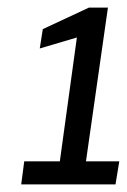

<svg xmlns="http://www.w3.org/2000/svg" viewBox="-20 -867 335 507"><path d="M44 -441 36 -380H285L295 -441H207L265 -847H215L93 -790L85 -739L183 -768L138 -441Z"/></svg>

Font: Cheyenne Sans Medium
Style: Italic
Weight: 500
Italic angle: -8.13011°
Designer: The Public Sans project authors (U.S. Web Design System), Libre Franklin designed by Pablo Impallari and Rodrigo Fuenzal
Foundry: The Cheyenne Sans Project Authors
Version: Version 2.007